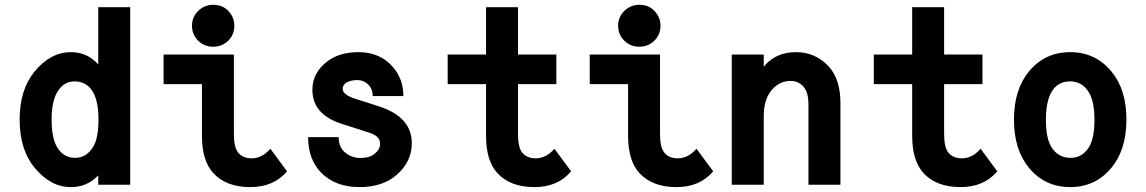

<svg xmlns="http://www.w3.org/2000/svg" viewBox="-20 -762 4728 792"><path d="M287.6 -426.3Q241.2 -426.3 214.8 -379.9Q192.9 -340.3 192.9 -268.6Q192.9 -193.4 215.3 -155.3Q241.7 -110.8 289.6 -110.8Q335.9 -110.8 363.8 -155.3Q386.2 -191.9 386.2 -268.6Q386.2 -341.8 364.7 -380.4Q338.9 -426.3 287.6 -426.3ZM517.1 0H385.3V-38.6Q339.8 9.8 272.5 9.8Q188 9.8 122.1 -70.8Q61 -145.5 61 -268.6Q61 -391.6 122.1 -466.3Q188 -546.9 272.5 -546.9Q340.3 -546.9 385.3 -496.1V-732.4H517.1Z M1164.1 -55.2Q1108.9 9.8 1012.7 9.8Q913.6 9.8 860.4 -47.4Q813 -98.1 813 -202.6V-415H654.8V-537.1H944.8V-210.4Q944.8 -153.3 962.9 -131.8Q982.4 -108.9 1018.1 -108.9Q1061 -108.9 1095.2 -148.4ZM859.4 -742.2Q897.5 -742.2 920.9 -717.8Q946.8 -691.4 946.8 -655.8Q946.8 -619.1 921.4 -594.2Q896 -569.3 859.4 -569.3Q822.8 -569.3 798.3 -593.3Q772 -618.7 772 -655.8Q772 -692.9 798.3 -717.8Q824.2 -742.2 859.4 -742.2Z M1251 -196.3H1377Q1377 -156.7 1401.4 -134.8Q1428.7 -110.4 1467.3 -110.4Q1503.9 -110.4 1524.9 -127.4Q1547.9 -145.5 1547.9 -168.9Q1547.9 -200.2 1505.4 -213.9L1387.2 -252Q1268.6 -290.5 1268.6 -392.1Q1268.6 -465.8 1336.4 -513.2Q1384.8 -546.9 1458.5 -546.9Q1547.4 -546.9 1600.1 -486.3Q1644 -436 1644 -365.7H1517.6Q1517.6 -392.6 1502 -410.2Q1481.9 -431.6 1454.6 -431.6Q1427.2 -431.6 1410.4 -422.1Q1393.6 -412.6 1393.6 -395.5Q1393.6 -371.6 1442.9 -355.5L1543.5 -323.2Q1678.7 -279.3 1678.7 -171.4Q1678.7 -95.7 1617.2 -41.5Q1559.1 9.8 1463.9 9.8Q1364.7 9.8 1306.6 -47.9Q1251 -103 1251 -196.3Z M2335.9 -55.2Q2280.8 9.8 2184.6 9.8Q2085.4 9.8 2032.2 -47.4Q1984.9 -98.1 1984.9 -202.6V-415H1826.7V-537.1H1984.9V-732.4H2116.7V-537.1H2274.9V-415H2116.7V-210.4Q2116.7 -153.3 2134.8 -131.8Q2154.3 -108.9 2189.9 -108.9Q2232.9 -108.9 2267.1 -148.4Z M2921.9 -55.2Q2866.7 9.8 2770.5 9.8Q2671.4 9.8 2618.2 -47.4Q2570.8 -98.1 2570.8 -202.6V-415H2412.6V-537.1H2702.6V-210.4Q2702.6 -153.3 2720.7 -131.8Q2740.2 -108.9 2775.9 -108.9Q2818.8 -108.9 2853 -148.4ZM2617.2 -742.2Q2655.3 -742.2 2678.7 -717.8Q2704.6 -691.4 2704.6 -655.8Q2704.6 -619.1 2679.2 -594.2Q2653.8 -569.3 2617.2 -569.3Q2580.6 -569.3 2556.2 -593.3Q2529.8 -618.7 2529.8 -655.8Q2529.8 -692.9 2556.2 -717.8Q2582 -742.2 2617.2 -742.2Z M2998.5 0V-537.1H3130.4V-487.3Q3180.2 -546.9 3263.2 -546.9Q3342.8 -546.9 3397 -489.3Q3446.8 -436.5 3446.8 -336.4V0H3314.9V-329.6Q3314.9 -380.4 3295.4 -403.3Q3274.4 -428.2 3241.7 -428.2Q3198.7 -428.2 3167.5 -395.5Q3130.4 -356.4 3130.4 -282.2V0Z M4093.8 -55.2Q4038.6 9.8 3942.4 9.8Q3843.3 9.8 3790 -47.4Q3742.7 -98.1 3742.7 -202.6V-415H3584.5V-537.1H3742.7V-732.4H3874.5V-537.1H4032.7V-415H3874.5V-210.4Q3874.5 -153.3 3892.6 -131.8Q3912.1 -108.9 3947.8 -108.9Q3990.7 -108.9 4024.9 -148.4Z M4394.5 -426.3Q4342.3 -426.3 4316.9 -381.8Q4294.4 -341.3 4294.4 -268.6Q4294.4 -191.4 4316.9 -155.3Q4345.2 -110.8 4396 -110.8Q4444.3 -110.8 4472.2 -155.3Q4494.6 -191.9 4494.6 -268.6Q4494.6 -341.8 4472.2 -379.9Q4444.8 -426.3 4394.5 -426.3ZM4223.6 -70.8Q4162.6 -145.5 4162.6 -268.6Q4162.6 -391.6 4223.6 -466.3Q4289.6 -546.9 4394.5 -546.9Q4499.5 -546.9 4565.4 -466.3Q4626.5 -391.6 4626.5 -268.6Q4626.5 -145.5 4565.4 -70.8Q4499.5 9.8 4394.5 9.8Q4289.6 9.8 4223.6 -70.8Z"/></svg>

Font: Consola Mono
Style: Bold
Weight: 700
Monospace: yes
Designer: Wojciech Kalinowski "wmk69" (wmk69@o2.pl)
Foundry: Wojciech Kalinowski "wmk69" (wmk69@o2.pl)
Version: Version 2.1.0